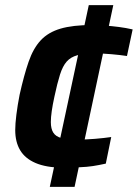

<svg xmlns="http://www.w3.org/2000/svg" viewBox="-20 -716 534 744"><path d="M223 -66Q158 -67 117.5 -84.5Q77 -102 58 -134Q39 -166 39 -212Q39 -236 43.5 -272Q48 -308 56 -349Q73 -425 91 -477Q109 -529 138 -560Q167 -591 214.5 -605Q262 -619 336 -619Q360 -619 386.5 -617Q413 -615 440.5 -611.5Q468 -608 494 -602L472 -499Q446 -503 411.5 -506Q377 -509 349 -509Q306 -509 280 -502Q254 -495 238.5 -477.5Q223 -460 212.5 -427Q202 -394 191 -342Q184 -310 180.5 -285.5Q177 -261 177 -243Q177 -217 186.5 -202Q196 -187 218 -181Q240 -175 277 -175Q312 -175 348 -178Q384 -181 411 -185L390 -82Q363 -76 340 -72.5Q317 -69 290 -68Q263 -67 223 -66ZM173 8 324 -696H419L269 8Z"/></svg>

Font: Saira SemiExpanded SemiBold
Style: Italic
Weight: 600
Width: 6
Italic angle: -12°
Designer: Hector Gatti with collaboration of the Omnibus-Type team
Foundry: Omnibus-Type
Version: Version 1.101